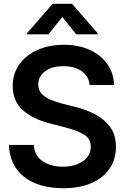

<svg xmlns="http://www.w3.org/2000/svg" viewBox="-20 -971 651 1002"><path d="M309.6 11.2Q182.1 11.2 106.4 -47.6Q30.8 -106.4 26.4 -214.8H156.2Q160.2 -157.7 203.1 -129.4Q246.1 -101.1 308.1 -101.1Q372.6 -101.1 413.1 -129.9Q453.6 -158.7 453.6 -205.6Q453.6 -248 417.5 -269.3Q381.3 -290.5 322.3 -305.7L239.7 -327.1Q149.9 -350.1 98.1 -397.2Q46.4 -444.3 46.4 -522.9Q46.4 -586.9 81.1 -635.3Q115.7 -683.6 176 -710.4Q236.3 -737.3 312.5 -737.3Q390.1 -737.3 448.7 -710.4Q507.3 -683.6 540.5 -636.2Q573.7 -588.9 575.2 -527.3H447.8Q442.9 -573.7 406.5 -599.6Q370.1 -625.5 311 -625.5Q249.5 -625.5 214.6 -598.6Q179.7 -571.8 179.7 -530.8Q179.7 -500.5 198 -481.2Q216.3 -461.9 244.9 -450.2Q273.4 -438.5 303.2 -430.7L371.1 -413.6Q425.8 -400.4 474.6 -375.5Q523.4 -350.6 554.2 -309.1Q585 -267.6 585 -204.1Q585 -140.1 552.2 -91.6Q519.5 -43 458 -15.9Q396.5 11.2 309.6 11.2ZM377.4 -792 305.2 -882.8 233.4 -792H120.6V-797.4L254.9 -951.2H356L489.7 -797.4V-792Z"/></svg>

Font: Inter Tight SemiBold
Style: Regular
Weight: 600
Designer: Rasmus Andersson
Foundry: rsms
Version: Version 3.004; ttfautohint (v1.8.4.7-5d5b)